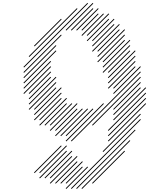

<svg xmlns="http://www.w3.org/2000/svg" viewBox="-20 -1024 1009 1299"><path d="M607.1 -174.3 932.9 -500 928.6 -504.3 602.9 -178.6ZM464.3 -67.1 932.9 -535.7 928.6 -540 460 -71.4ZM428.6 -67.1 682.9 -321.4 678.6 -325.7 424.3 -71.4ZM392.9 -102.9 575.7 -285.7 571.4 -290 388.6 -107.1ZM357.1 -102.9 540 -285.7 535.7 -290 352.9 -107.1ZM357.1 -138.6 504.3 -285.7 500 -290 352.9 -142.9ZM321.4 -138.6 504.3 -321.4 500 -325.7 317.1 -142.9ZM321.4 -174.3 468.6 -321.4 464.3 -325.7 317.1 -178.6ZM285.7 -174.3 432.9 -321.4 428.6 -325.7 281.4 -178.6ZM250 -174.3 432.9 -357.1 428.6 -361.4 245.7 -178.6ZM428.6 -102.9 611.4 -285.7 607.1 -290 424.3 -107.1ZM250 -210 397.1 -357.1 392.9 -361.4 245.7 -214.3ZM214.3 -210 397.1 -392.9 392.9 -397.1 210 -214.3ZM214.3 -245.7 397.1 -428.6 392.9 -432.9 210 -250ZM178.6 -281.4 361.4 -464.3 357.1 -468.6 174.3 -285.7ZM214.3 -281.4 361.4 -428.6 357.1 -432.9 210 -285.7ZM178.6 -317.1 361.4 -500 357.1 -504.3 174.3 -321.4ZM178.6 -352.9 325.7 -500 321.4 -504.3 174.3 -357.1ZM178.6 -388.6 325.7 -535.7 321.4 -540 174.3 -392.9ZM142.9 -388.6 325.7 -571.4 321.4 -575.7 138.6 -392.9ZM142.9 -424.3 325.7 -607.1 321.4 -611.4 138.6 -428.6ZM142.9 -460 361.4 -678.6 357.1 -682.9 138.6 -464.3ZM142.9 -495.7 361.4 -714.3 357.1 -718.6 138.6 -500ZM142.9 -531.4 397.1 -785.7 392.9 -790 138.6 -535.7ZM142.9 -567.1 575.7 -1000 571.4 -1004.3 138.6 -571.4ZM178.6 -638.6 504.3 -964.3 500 -968.6 174.3 -642.9ZM214.3 -710 397.1 -892.9 392.9 -897.1 210 -714.3ZM428.6 -817.1 611.4 -1000 607.1 -1004.3 424.3 -821.4ZM464.3 -817.1 611.4 -964.3 607.1 -968.6 460 -821.4ZM500 -817.1 647.1 -964.3 642.9 -968.6 495.7 -821.4ZM535.7 -817.1 647.1 -928.6 642.9 -932.9 531.4 -821.4ZM571.4 -781.4 718.6 -928.6 714.3 -932.9 567.1 -785.7ZM571.4 -745.7 718.6 -892.9 714.3 -897.1 567.1 -750ZM607.1 -745.7 754.3 -892.9 750 -897.1 602.9 -750ZM607.1 -710 754.3 -857.1 750 -861.4 602.9 -714.3ZM535.7 -781.4 682.9 -928.6 678.6 -932.9 531.4 -785.7ZM607.1 -674.3 790 -857.1 785.7 -861.4 602.9 -678.6ZM642.9 -674.3 790 -821.4 785.7 -825.7 638.6 -678.6ZM642.9 -638.6 825.7 -821.4 821.4 -825.7 638.6 -642.9ZM642.9 -602.9 825.7 -785.7 821.4 -790 638.6 -607.1ZM678.6 -602.9 825.7 -750 821.4 -754.3 674.3 -607.1ZM678.6 -567.1 861.4 -750 857.1 -754.3 674.3 -571.4ZM678.6 -531.4 861.4 -714.3 857.1 -718.6 674.3 -535.7ZM714.3 -531.4 861.4 -678.6 857.1 -682.9 710 -535.7ZM714.3 -495.7 897.1 -678.6 892.9 -682.9 710 -500ZM714.3 -460 897.1 -642.9 892.9 -647.1 710 -464.3ZM750 -388.6 932.9 -571.4 928.6 -575.7 745.7 -392.9ZM750 -424.3 897.1 -571.4 892.9 -575.7 745.7 -428.6ZM714.3 -424.3 897.1 -607.1 892.9 -611.4 710 -428.6ZM750 -281.4 932.9 -464.3 928.6 -468.6 745.7 -285.7ZM750 -245.7 932.9 -428.6 928.6 -432.9 745.7 -250ZM750 -210 968.6 -428.6 964.3 -432.9 745.7 -214.3ZM714.3 -138.6 968.6 -392.9 964.3 -397.1 710 -142.9ZM714.3 -102.9 968.6 -357.1 964.3 -361.4 710 -107.1ZM714.3 -67.1 968.6 -321.4 964.3 -325.7 710 -71.4ZM678.6 4.3 932.9 -250 928.6 -254.3 674.3 0ZM464.3 254.3 932.9 -214.3 928.6 -218.6 460 250ZM500 254.3 897.1 -142.9 892.9 -147.1 495.7 250ZM535.7 254.3 861.4 -71.4 857.1 -75.7 531.4 250ZM607.1 218.6 825.7 0 821.4 -4.3 602.9 214.3ZM428.6 254.3 575.7 107.1 571.4 102.9 424.3 250ZM428.6 218.6 540 107.1 535.7 102.9 424.3 214.3ZM392.9 218.6 540 71.4 535.7 67.1 388.6 214.3ZM357.1 218.6 504.3 71.4 500 67.1 352.9 214.3ZM321.4 218.6 504.3 35.7 500 31.4 317.1 214.3ZM285.7 182.9 468.6 0 464.3 -4.3 281.4 178.6ZM321.4 182.9 468.6 35.7 464.3 31.4 317.1 178.6ZM250 182.9 432.9 0 428.6 -4.3 245.7 178.6ZM214.3 147.1 397.1 -35.7 392.9 -40 210 142.9ZM250 147.1 432.9 -35.7 428.6 -40 245.7 142.9Z"/></svg>

Font: Gossip High Needlepoint
Style: Regular
Weight: 100
Width: 7
Designer: Deborah Khodanovich
Version: Version 1.001;Glyphs 3.3.1 (3343)